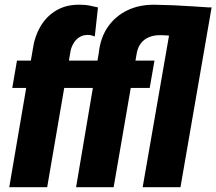

<svg xmlns="http://www.w3.org/2000/svg" viewBox="-20 -781 903 801"><path d="M176.8 0H18.6L116.2 -571.8Q123.5 -627 148.7 -670.4Q173.8 -713.9 216.6 -738.5Q259.3 -763.2 317.9 -761.2Q335.9 -761.2 353.5 -757.8Q371.1 -754.4 388.7 -750L375.5 -628.9Q368.2 -631.8 361.1 -633.5Q354 -635.3 346.2 -635.3Q327.1 -635.3 312.7 -626.7Q298.3 -618.2 288.8 -603.5Q279.3 -588.9 274.9 -571.3ZM337.9 -528.3 317.4 -414.1H31.2L50.8 -528.3ZM454.1 0H297.4L392.1 -560.1Q398.9 -624.5 430.7 -669.7Q462.4 -714.8 512.5 -738.5Q562.5 -762.2 626.5 -761.2Q665.5 -760.7 704.3 -759Q743.2 -757.3 782.7 -754.6Q822.3 -752 860.4 -749.5L785.6 -618.2Q750.5 -624 714.8 -629.2Q679.2 -634.3 643.6 -634.3Q620.1 -633.8 600.6 -625.5Q581.1 -617.2 568.4 -601.1Q555.7 -585 550.8 -561ZM575.2 0 705.6 -750H862.8L732.9 0ZM624.5 -528.3 604.5 -414.1H308.6L329.1 -528.3Z"/></svg>

Font: Roboto Condensed Black
Style: Italic
Weight: 900
Italic angle: -12°
Designer: Christian Robertson
Foundry: Google
Version: Version 3.008; 2023